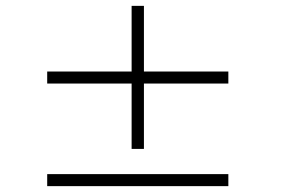

<svg xmlns="http://www.w3.org/2000/svg" viewBox="-20 -690 1040 655"><path d="M141 -55H759V-96H141ZM471 -670H429V-446H141V-405H429V-182H471V-405H759V-446H471Z"/></svg>

Font: Hannari
Style: Regular
Weight: 400
Version: Version 1.12